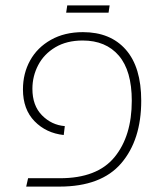

<svg xmlns="http://www.w3.org/2000/svg" viewBox="-20 -691 604 711"><path d="M84 -31H202Q340 -31 404 -109Q468 -187 468 -318Q468 -429 420 -485Q372 -541 286 -541Q227 -541 185 -516Q143 -491 121.5 -450Q100 -409 100 -362Q100 -300 135.5 -264Q171 -228 220 -224L216 -191Q151 -198 108 -242Q65 -286 65 -360Q65 -419 91.5 -467Q118 -515 168.5 -543.5Q219 -572 287 -572Q389 -572 446 -507Q503 -442 503 -318Q503 -173 429 -86.5Q355 0 200 0H77ZM229 -671H386L382 -644H225Z"/></svg>

Font: FiraGO UltraLight
Style: Italic
Weight: 200
Italic angle: -8°
Designer: bBox Type GmbH
Foundry: bBox Type GmbH
Version: Version 1.001